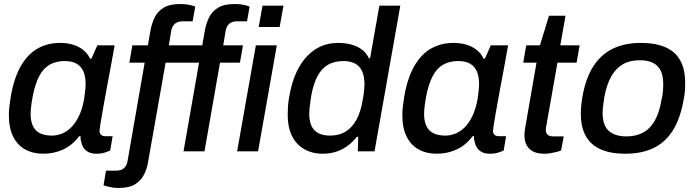

<svg xmlns="http://www.w3.org/2000/svg" viewBox="-20 -751 3454 953"><path d="M195 12Q143 12 104.5 -9.5Q66 -31 45 -73.5Q24 -116 24 -180Q24 -200 26.5 -222Q29 -244 33 -269Q49 -363 83 -422.5Q117 -482 166.5 -510Q216 -538 278 -538Q313 -538 341.5 -529.5Q370 -521 392 -504Q414 -487 427 -460H434L463 -526H549L526 -399Q519 -362 511.5 -322.5Q504 -283 497.5 -245.5Q491 -208 485.5 -177.5Q480 -147 477 -126.5Q474 -106 474 -101Q474 -88 482 -81.5Q490 -75 503 -75H539L527 -4Q517 1 499.5 6.5Q482 12 458 12Q431 12 413 0.5Q395 -11 387 -33Q384 -42 381.5 -52.5Q379 -63 380 -75H373Q340 -31 294.5 -9.5Q249 12 195 12ZM238 -78Q264 -78 289 -88.5Q314 -99 335 -120.5Q356 -142 372 -175.5Q388 -209 397 -256Q400 -275 401.5 -289Q403 -303 404 -314Q405 -325 405 -334Q405 -371 394 -396.5Q383 -422 360 -435Q337 -448 301 -448Q258 -448 226.5 -430Q195 -412 174.5 -373Q154 -334 142 -271Q138 -250 136 -235Q134 -220 133 -208Q132 -196 132 -186Q132 -131 158 -104.5Q184 -78 238 -78Z M568 182Q554 182 540 180Q526 178 514 175Q502 172 494 169L506 96H557Q581 96 595 84Q609 72 613 49L698 -440H622L637 -526H714L727 -601Q733 -633 747 -663Q761 -693 791 -712Q821 -731 875 -731Q889 -731 902.5 -729.5Q916 -728 928.5 -725Q941 -722 949 -718L936 -645H885Q862 -645 848 -633Q834 -621 830 -598L818 -526H984L997 -601Q1003 -633 1017 -663Q1031 -693 1061 -712Q1091 -731 1145 -731Q1159 -731 1172.5 -729.5Q1186 -728 1198.5 -725Q1211 -722 1219 -718L1206 -645H1155Q1132 -645 1118 -633Q1104 -621 1100 -598L1088 -526H1186L1171 -440H1072L995 0H891L968 -440H802L715 53Q710 85 695.5 114.5Q681 144 651.5 163Q622 182 568 182ZM1264 -617 1283 -723H1387L1368 -617ZM1157 0 1250 -526H1354L1261 0Z M1584 12Q1529 12 1489.5 -11Q1450 -34 1429 -77Q1408 -120 1408 -180Q1408 -201 1409.5 -224Q1411 -247 1416 -273Q1428 -342 1451 -391.5Q1474 -441 1505.5 -473.5Q1537 -506 1575 -522Q1613 -538 1657 -538Q1694 -538 1723.5 -530Q1753 -522 1775.5 -505.5Q1798 -489 1811 -462H1817L1863 -723H1967L1839 0H1756L1758 -72H1751Q1719 -30 1676 -9Q1633 12 1584 12ZM1619 -78Q1664 -78 1696.5 -98.5Q1729 -119 1750 -158Q1771 -197 1780 -254Q1784 -273 1785.5 -287Q1787 -301 1788 -312Q1789 -323 1789 -332Q1789 -374 1776.5 -399.5Q1764 -425 1740.5 -436.5Q1717 -448 1686 -448Q1640 -448 1608.5 -430Q1577 -412 1556.5 -374Q1536 -336 1525 -277Q1522 -254 1519.5 -238Q1517 -222 1516 -210Q1515 -198 1515 -187Q1515 -131 1541 -104.5Q1567 -78 1619 -78Z M2148 12Q2096 12 2057.5 -9.5Q2019 -31 1998 -73.5Q1977 -116 1977 -180Q1977 -200 1979.5 -222Q1982 -244 1986 -269Q2002 -363 2036 -422.5Q2070 -482 2119.5 -510Q2169 -538 2231 -538Q2266 -538 2294.5 -529.5Q2323 -521 2345 -504Q2367 -487 2380 -460H2387L2416 -526H2502L2479 -399Q2472 -362 2464.5 -322.5Q2457 -283 2450.5 -245.5Q2444 -208 2438.5 -177.5Q2433 -147 2430 -126.5Q2427 -106 2427 -101Q2427 -88 2435 -81.5Q2443 -75 2456 -75H2492L2480 -4Q2470 1 2452.5 6.5Q2435 12 2411 12Q2384 12 2366 0.5Q2348 -11 2340 -33Q2337 -42 2334.5 -52.5Q2332 -63 2333 -75H2326Q2293 -31 2247.5 -9.5Q2202 12 2148 12ZM2191 -78Q2217 -78 2242 -88.5Q2267 -99 2288 -120.5Q2309 -142 2325 -175.5Q2341 -209 2350 -256Q2353 -275 2354.5 -289Q2356 -303 2357 -314Q2358 -325 2358 -334Q2358 -371 2347 -396.5Q2336 -422 2313 -435Q2290 -448 2254 -448Q2211 -448 2179.5 -430Q2148 -412 2127.5 -373Q2107 -334 2095 -271Q2091 -250 2089 -235Q2087 -220 2086 -208Q2085 -196 2085 -186Q2085 -131 2111 -104.5Q2137 -78 2191 -78Z M2683 12Q2644 12 2622.5 -1Q2601 -14 2592 -34.5Q2583 -55 2583 -81Q2583 -89 2584 -96.5Q2585 -104 2586 -112L2643 -440H2577L2592 -526H2660L2705 -673H2787L2761 -526H2857L2842 -440H2747L2693 -134Q2692 -130 2690.5 -119.5Q2689 -109 2689 -106Q2689 -91 2698 -82.5Q2707 -74 2726 -74H2778L2765 -4Q2755 0 2741 3.5Q2727 7 2712 9.5Q2697 12 2683 12Z M3083 12Q3011 12 2962 -9.5Q2913 -31 2888 -75Q2863 -119 2863 -187Q2863 -206 2865 -227Q2867 -248 2871 -271Q2887 -363 2925 -422Q2963 -481 3022 -509.5Q3081 -538 3161 -538Q3234 -538 3283 -516.5Q3332 -495 3356.5 -451Q3381 -407 3381 -338Q3381 -319 3379.5 -298.5Q3378 -278 3373 -255Q3357 -163 3320 -104Q3283 -45 3224.5 -16.5Q3166 12 3083 12ZM3089 -74Q3138 -74 3173 -93.5Q3208 -113 3230.5 -153Q3253 -193 3263 -254Q3268 -274 3269.5 -288.5Q3271 -303 3271.5 -314Q3272 -325 3272 -334Q3272 -374 3259.5 -400Q3247 -426 3221 -439Q3195 -452 3155 -452Q3106 -452 3071.5 -432Q3037 -412 3014.5 -372.5Q2992 -333 2980 -272Q2977 -252 2975 -237Q2973 -222 2972 -211.5Q2971 -201 2971 -191Q2971 -151 2983.5 -125.5Q2996 -100 3023 -87Q3050 -74 3089 -74Z"/></svg>

Font: Archivo SemiBold Medium
Style: Italic
Weight: 500
Italic angle: -10°
Version: Version 2.001